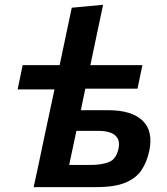

<svg xmlns="http://www.w3.org/2000/svg" viewBox="-20 -764 681 784"><path d="M117.5 0Q129 -53 140 -104.5Q151 -156 163.5 -216.5L202.5 -399H52L72.5 -498H223.5Q236 -558.5 248.5 -616.5Q261 -674.5 273 -732.5L401 -744.5Q388.5 -685 375.5 -624Q362.5 -563 349 -498H561.5L541.5 -402H328.5L310 -314H422.5Q517 -314 561.8 -271.8Q606.5 -229.5 589.5 -147.5Q580 -103 558.2 -70Q536.5 -37 492.8 -18.5Q449 0 374 0ZM262.5 -90.5H351Q394 -90.5 424.2 -102Q454.5 -113.5 464 -157Q469.5 -185.5 459 -201.2Q448.5 -217 428.5 -223.2Q408.5 -229.5 387 -229.5H292Q284.5 -193.5 277.2 -160Q270 -126.5 262.5 -90.5Z"/></svg>

Font: Commissioner SemiBold
Style: Italic
Weight: 600
Italic angle: -12°
Designer: Kostas Bartsokas
Foundry: Kostas Bartsokas
Version: Version 1.000; ttfautohint (v1.8.3)